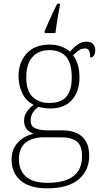

<svg xmlns="http://www.w3.org/2000/svg" viewBox="-20 -786 556 1046"><path d="M236 240Q142 240 92.5 198Q43 156 43 83Q43 42 61 12.5Q79 -17 107 -34.5Q135 -52 164 -57Q142 -64 126.5 -81.5Q111 -99 111 -129Q111 -158 128.5 -180.5Q146 -203 163 -215Q120 -237 100.5 -280Q81 -323 81 -370Q81 -446 125 -494.5Q169 -543 251 -543Q287 -543 315 -532Q343 -521 361 -505Q370 -515 383 -527.5Q396 -540 413 -549.5Q430 -559 450 -559Q476 -559 487.5 -545.5Q499 -532 499 -513Q499 -496 492.5 -484.5Q486 -473 471 -473Q471 -498 465 -510Q459 -522 444 -522Q424 -522 409.5 -511.5Q395 -501 378 -485Q393 -466 403 -435.5Q413 -405 413 -364Q413 -289 372.5 -242Q332 -195 251 -195Q239 -195 218.5 -198Q198 -201 190 -204Q172 -192 159.5 -173.5Q147 -155 147 -128Q147 -98 173 -87Q199 -76 238 -76H317Q367 -76 400 -60Q433 -44 449.5 -13.5Q466 17 466 62Q466 143 408.5 191.5Q351 240 236 240ZM239 210Q304 210 345.5 193Q387 176 407 144Q427 112 427 67Q427 6 397.5 -16Q368 -38 311 -38H219Q181 -38 150 -26.5Q119 -15 101 11.5Q83 38 83 83Q83 117 97.5 146Q112 175 146 192.5Q180 210 239 210ZM248 -225Q288 -225 315 -238.5Q342 -252 356.5 -283Q371 -314 371 -365Q371 -417 357 -449.5Q343 -482 315.5 -497.5Q288 -513 248 -513Q211 -513 183 -497Q155 -481 139 -448.5Q123 -416 123 -364Q123 -292 157.5 -258.5Q192 -225 248 -225ZM223 -616Q232 -637 244 -664.5Q256 -692 269 -719.5Q282 -747 292 -766H306V-753Q301 -729 296.5 -703.5Q292 -678 288.5 -653Q285 -628 282 -606H223Z"/></svg>

Font: Noto Serif Hebrew ExtraLight
Style: Regular
Weight: 250
Version: Version 2.003